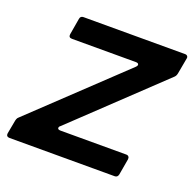

<svg xmlns="http://www.w3.org/2000/svg" viewBox="-119 -666 783 773"><g transform="rotate(20 272.5 -279.5)"><path d="M464 -13Q461 0 449 0H-2Q-9 0 -12.5 -4Q-16 -8 -15 -15L-4 -74Q-4 -75 -2 -80.5Q0 -86 5 -90L379 -444Q384 -449 384 -453Q384 -461 372 -461H98Q83 -461 85 -476L97 -546Q99 -559 112 -559H547Q554 -559 557.5 -554.5Q561 -550 559 -543L547 -477Q545 -466 539 -460L175 -115Q169 -111 169 -105Q169 -98 182 -98H463Q470 -98 473.5 -93.5Q477 -89 476 -82Z"/></g></svg>

Font: Open Sauce Two SemiBold Italic
Style: Regular
Weight: 600
Italic angle: -10°
Designer: Alfredo Marco Pradil
Foundry: Creative Sauce Fz LLC
Version: Version 1.477